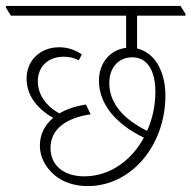

<svg xmlns="http://www.w3.org/2000/svg" viewBox="-46 -642 648 650"><path d="M251 -12C399 -12 514 -150 514 -319C514 -368 501 -409 479 -438C463 -458 443 -472 418 -478V-589H582V-595L565 -622H-26V-616L-9 -589H381V-480C327 -474 289 -429 289 -369C289 -291 344 -223 441 -176C399 -98 325 -45 239 -45C170 -45 125 -82 125 -141C125 -205 178 -243 261 -255L245 -288C211 -283 180 -273 155 -258C107 -285 82 -324 82 -367C82 -417 118 -450 169 -450C187 -450 203 -447 221 -438L231 -458C207 -474 182 -482 154 -482C91 -482 44 -438 44 -376C44 -322 76 -276 134 -243C106 -219 89 -188 89 -149C89 -110 108 -75 139 -49C167 -25 207 -12 251 -12ZM324 -361C324 -414 356 -448 402 -448C451 -448 480 -405 480 -332C480 -284 470 -239 452 -199C371 -239 324 -293 324 -361Z"/></svg>

Font: Noto Serif Devanagari SemiCondensed ExtraLight
Style: Regular
Weight: 200
Width: 4
Designer: Universal Thirst, Indian Type Foundry and the Monotype Design Team
Foundry: Monotype Imaging Inc.
Version: Version 2.004